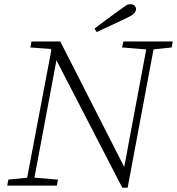

<svg xmlns="http://www.w3.org/2000/svg" viewBox="-20 -868 828 898"><path d="M551 -646 557 -674H788L783 -646L698 -637L577 10H552L244 -586L141 -37L251 -28L246 0H14L19 -28L107 -37L220 -633L217 -639L122 -646L127 -674H262L561 -87L664 -637ZM422 -734Q451 -756 479.5 -777.5Q508 -799 535 -818Q558 -835 569 -842Q580 -849 592 -848Q603 -848 610 -841Q617 -834 616 -823Q615 -813 605 -803.5Q595 -794 565 -780Q500 -750 432 -718Z"/></svg>

Font: Source Serif Pro Light
Style: Italic
Weight: 300
Italic angle: -12°
Designer: Frank Grießhammer
Foundry: Adobe Systems Incorporated
Version: Version 3.001;hotconv 1.0.111;makeotfexe 2.5.65597